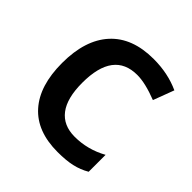

<svg xmlns="http://www.w3.org/2000/svg" viewBox="-154 -671 803 803"><g transform="rotate(45 247.5 -270.0)"><path d="M299.8 9.8Q177.2 9.8 113.5 -61.8Q49.8 -133.3 49.8 -267.1Q49.8 -403.3 116.5 -476.6Q183.1 -549.8 309.1 -549.8Q394.5 -549.8 462.9 -518.1L428.2 -425.8Q355.5 -454.1 308.1 -454.1Q168 -454.1 168 -268.1Q168 -177.2 202.9 -131.6Q237.8 -85.9 305.2 -85.9Q381.8 -85.9 450.2 -124V-23.9Q419.4 -5.9 384.5 2Q349.6 9.8 299.8 9.8Z"/></g></svg>

Font: CAA NEO Sans SemiBold
Style: Regular
Weight: 600
Version: Version 1.10